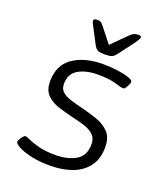

<svg xmlns="http://www.w3.org/2000/svg" viewBox="-134 -810 785 911"><g transform="rotate(20 258.0 -354.5)"><path d="M224 9Q170 9 128.5 -0.5Q87 -10 63.5 -23Q40 -36 41 -45Q41 -50 46 -59Q51 -68 58 -75.5Q65 -83 70 -83Q74 -83 93.5 -74Q113 -65 147.5 -56Q182 -47 230 -47Q294 -47 335 -71.5Q376 -96 376 -153Q376 -183 358.5 -200Q341 -217 311.5 -226.5Q282 -236 246 -244Q208 -253 172 -264.5Q136 -276 112.5 -299.5Q89 -323 89 -367Q89 -450 147.5 -490Q206 -530 298 -530Q338 -530 373.5 -525Q409 -520 431 -512Q453 -504 452 -495Q451 -486 442 -470Q433 -454 425 -454Q419 -454 384 -464.5Q349 -475 293 -475Q233 -475 194 -452.5Q155 -430 155 -378Q155 -353 171 -339Q187 -325 214 -316.5Q241 -308 275 -300Q314 -290 352.5 -277Q391 -264 416.5 -238Q442 -212 442 -163Q442 -104 414 -66Q386 -28 337 -9.5Q288 9 224 9ZM408 -718Q423 -718 423 -709Q423 -703 406 -679L348 -602Q338 -588 328 -582Q318 -576 289 -576Q260 -576 251 -582Q242 -588 234 -602L194 -679Q182 -700 182 -707Q182 -718 199 -718Q212 -718 218.5 -714Q225 -710 235 -697L292 -625L364 -697Q377 -710 386.5 -714Q396 -718 408 -718Z"/></g></svg>

Font: Asap Expanded Expanded Light
Style: Italic
Weight: 300
Width: 7
Italic angle: -6°
Designer: Pablo Cosgaya
Foundry: Omnibus-Type
Version: Version 3.001; ttfautohint (v1.8.4.7-5d5b)